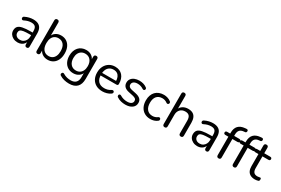

<svg xmlns="http://www.w3.org/2000/svg" viewBox="101 -1997 5070 3470"><g transform="rotate(30 2635.5 -261.5)"><path d="M228.5 9Q178.5 9 138.8 -10.8Q99 -30.5 76.2 -64.2Q53.5 -98 53.5 -140Q53.5 -194 80.8 -225Q108 -256 171.8 -269.2Q235.5 -282.5 345 -282.5H390.5V-228H346.5Q266 -228 220.2 -220.8Q174.5 -213.5 156 -195.5Q137.5 -177.5 137.5 -145Q137.5 -104.5 165.8 -78.8Q194 -53 243 -53Q282.5 -53 312.5 -72Q342.5 -91 360 -123.8Q377.5 -156.5 377.5 -198.5V-313Q377.5 -374 352.5 -401.5Q327.5 -429 270.5 -429Q236 -429 201 -420Q166 -411 127.5 -391Q113.5 -384 103 -386.5Q92.5 -389 86.5 -397.5Q80.5 -406 79.8 -416.8Q79 -427.5 84.2 -437.8Q89.5 -448 102.5 -453.5Q146 -475.5 189.2 -485.5Q232.5 -495.5 271.5 -495.5Q335 -495.5 376.2 -475Q417.5 -454.5 437.8 -412.8Q458 -371 458 -305.5V-36Q458 -15.5 448 -4.2Q438 7 419 7Q400 7 389.5 -4.2Q379 -15.5 379 -36V-112.5H388.5Q380 -75 357.8 -47.8Q335.5 -20.5 302.8 -5.8Q270 9 228.5 9Z M854.5 9Q788.5 9 741 -24.8Q693.5 -58.5 677.5 -115L688.5 -127.5V-36Q688.5 -15.5 677.8 -4.2Q667 7 647.5 7Q627.5 7 616.8 -4.2Q606 -15.5 606 -36V-669.5Q606 -690.5 616.8 -701.2Q627.5 -712 647.5 -712Q667.5 -712 678.5 -701.2Q689.5 -690.5 689.5 -669.5V-374H678Q694.5 -429.5 741.8 -462.5Q789 -495.5 854.5 -495.5Q920 -495.5 968.2 -464.8Q1016.5 -434 1043 -377.8Q1069.5 -321.5 1069.5 -243.5Q1069.5 -166.5 1042.8 -109.5Q1016 -52.5 967.8 -21.8Q919.5 9 854.5 9ZM836.5 -58Q881.5 -58 915 -79.5Q948.5 -101 966.8 -142.5Q985 -184 985 -243.5Q985 -333.5 944.8 -381Q904.5 -428.5 836.5 -428.5Q791.5 -428.5 758 -407.2Q724.5 -386 706.2 -344.8Q688 -303.5 688 -243.5Q688 -154 728.5 -106Q769 -58 836.5 -58Z M1406.5 189Q1353 189 1302.5 176.5Q1252 164 1211 137.5Q1199 130.5 1195 120.5Q1191 110.5 1193.2 100.5Q1195.5 90.5 1202.5 82.8Q1209.5 75 1219.2 72.8Q1229 70.5 1239.5 76.5Q1283.5 103 1323.5 112.5Q1363.5 122 1402 122Q1473 122 1509.2 84.5Q1545.5 47 1545.5 -24.5V-136H1555Q1540.5 -78.5 1491.8 -45Q1443 -11.5 1378.5 -11.5Q1312 -11.5 1263 -42Q1214 -72.5 1187.2 -127.2Q1160.5 -182 1160.5 -254Q1160.5 -308.5 1175.8 -352.8Q1191 -397 1219.5 -428.8Q1248 -460.5 1288.2 -478Q1328.5 -495.5 1378.5 -495.5Q1444 -495.5 1492.2 -462Q1540.5 -428.5 1554.5 -371.5L1544 -359V-451Q1544 -472 1555 -482.8Q1566 -493.5 1585.5 -493.5Q1605.5 -493.5 1616.2 -482.8Q1627 -472 1627 -451V-35.5Q1627 76 1571 132.5Q1515 189 1406.5 189ZM1395 -78.5Q1441.5 -78.5 1475 -100Q1508.5 -121.5 1526.8 -161Q1545 -200.5 1545 -254Q1545 -334.5 1504.5 -381.5Q1464 -428.5 1395 -428.5Q1349 -428.5 1315.2 -407.2Q1281.5 -386 1263.2 -347Q1245 -308 1245 -254Q1245 -173.5 1285.5 -126Q1326 -78.5 1395 -78.5Z M1998 9Q1920.5 9 1864.5 -21.5Q1808.5 -52 1778 -108.2Q1747.5 -164.5 1747.5 -242Q1747.5 -318 1777.5 -374.8Q1807.5 -431.5 1860.5 -463.5Q1913.5 -495.5 1982 -495.5Q2031.5 -495.5 2070.5 -479Q2109.5 -462.5 2137 -431.5Q2164.5 -400.5 2179 -356.2Q2193.5 -312 2193.5 -256.5Q2193.5 -241 2184.5 -233Q2175.5 -225 2158.5 -225H1811.5V-279.5H2138.5L2122 -266Q2122 -319.5 2106.2 -356.8Q2090.5 -394 2060 -414Q2029.5 -434 1984 -434Q1934 -434 1899 -410.5Q1864 -387 1846 -345.8Q1828 -304.5 1828 -250V-244Q1828 -153 1872 -105.5Q1916 -58 1998 -58Q2031 -58 2064.8 -66.5Q2098.5 -75 2130 -96.5Q2144 -105.5 2155.8 -105Q2167.5 -104.5 2175 -97.8Q2182.5 -91 2184.8 -81Q2187 -71 2182.2 -60Q2177.5 -49 2164.5 -40.5Q2131.5 -16.5 2086.2 -3.8Q2041 9 1998 9Z M2475 9Q2430.5 9 2385 -2Q2339.5 -13 2300 -39.5Q2289.5 -46.5 2285.5 -56.2Q2281.5 -66 2283 -75.8Q2284.5 -85.5 2291 -92.8Q2297.5 -100 2307.5 -101.5Q2317.5 -103 2329 -96.5Q2368 -73 2404.5 -63.8Q2441 -54.5 2477 -54.5Q2533.5 -54.5 2562.5 -75.2Q2591.5 -96 2591.5 -131Q2591.5 -159.5 2572.5 -175.5Q2553.5 -191.5 2513 -200.5L2421.5 -220Q2359 -233.5 2328 -265.8Q2297 -298 2297 -349Q2297 -393.5 2321 -426.5Q2345 -459.5 2388.2 -477.5Q2431.5 -495.5 2488 -495.5Q2532 -495.5 2571.5 -483.8Q2611 -472 2643 -448Q2653.5 -441 2657 -431.2Q2660.5 -421.5 2658 -411.8Q2655.5 -402 2648.5 -395.2Q2641.5 -388.5 2631.5 -387.5Q2621.5 -386.5 2609.5 -393.5Q2580 -413.5 2549.2 -422.8Q2518.5 -432 2488 -432Q2433 -432 2404.2 -410.2Q2375.5 -388.5 2375.5 -352.5Q2375.5 -325 2393 -307.5Q2410.5 -290 2448 -282L2539.5 -262.5Q2604.5 -248.5 2637.2 -218Q2670 -187.5 2670 -136Q2670 -69 2617 -30Q2564 9 2475 9Z M2999.5 9Q2926.5 9 2873.2 -22.8Q2820 -54.5 2791.2 -112Q2762.5 -169.5 2762.5 -246.5Q2762.5 -304.5 2778.8 -350.5Q2795 -396.5 2825.8 -428.8Q2856.5 -461 2900.5 -478.2Q2944.5 -495.5 2999.5 -495.5Q3035 -495.5 3074 -484.2Q3113 -473 3145.5 -447Q3156 -439.5 3158.8 -429.5Q3161.5 -419.5 3158.8 -409.5Q3156 -399.5 3148.8 -392.8Q3141.5 -386 3131 -385Q3120.5 -384 3108.5 -392Q3083 -411.5 3056.2 -419.5Q3029.5 -427.5 3004.5 -427.5Q2966.5 -427.5 2937.5 -415.2Q2908.5 -403 2888.5 -380Q2868.5 -357 2858.2 -323.2Q2848 -289.5 2848 -245.5Q2848 -158.5 2888.8 -108.8Q2929.5 -59 3004.5 -59Q3029.5 -59 3056 -66.8Q3082.5 -74.5 3108.5 -94Q3120.5 -102 3130.8 -100.8Q3141 -99.5 3148 -92.8Q3155 -86 3157.2 -76Q3159.5 -66 3156.5 -56Q3153.5 -46 3143.5 -39Q3111.5 -13.5 3073.2 -2.2Q3035 9 2999.5 9Z M3297.5 7Q3277.5 7 3266.8 -4.2Q3256 -15.5 3256 -36V-669.5Q3256 -690.5 3266.8 -701.2Q3277.5 -712 3297.5 -712Q3317.5 -712 3328.5 -701.2Q3339.5 -690.5 3339.5 -669.5V-378.5H3326.5Q3347.5 -436.5 3395.2 -466Q3443 -495.5 3504.5 -495.5Q3563 -495.5 3601.2 -474.2Q3639.5 -453 3658.5 -410.2Q3677.5 -367.5 3677.5 -303V-36Q3677.5 -15.5 3666.8 -4.2Q3656 7 3636 7Q3616 7 3605 -4.2Q3594 -15.5 3594 -36V-298Q3594 -365 3567.8 -396Q3541.5 -427 3484.5 -427Q3418.5 -427 3379 -386Q3339.5 -345 3339.5 -276.5V-36Q3339.5 7 3297.5 7Z M3978.5 9Q3928.5 9 3888.8 -10.8Q3849 -30.5 3826.2 -64.2Q3803.5 -98 3803.5 -140Q3803.5 -194 3830.8 -225Q3858 -256 3921.8 -269.2Q3985.5 -282.5 4095 -282.5H4140.5V-228H4096.5Q4016 -228 3970.2 -220.8Q3924.5 -213.5 3906 -195.5Q3887.5 -177.5 3887.5 -145Q3887.5 -104.5 3915.8 -78.8Q3944 -53 3993 -53Q4032.5 -53 4062.5 -72Q4092.5 -91 4110 -123.8Q4127.5 -156.5 4127.5 -198.5V-313Q4127.5 -374 4102.5 -401.5Q4077.5 -429 4020.5 -429Q3986 -429 3951 -420Q3916 -411 3877.5 -391Q3863.5 -384 3853 -386.5Q3842.5 -389 3836.5 -397.5Q3830.5 -406 3829.8 -416.8Q3829 -427.5 3834.2 -437.8Q3839.5 -448 3852.5 -453.5Q3896 -475.5 3939.2 -485.5Q3982.5 -495.5 4021.5 -495.5Q4085 -495.5 4126.2 -475Q4167.5 -454.5 4187.8 -412.8Q4208 -371 4208 -305.5V-36Q4208 -15.5 4198 -4.2Q4188 7 4169 7Q4150 7 4139.5 -4.2Q4129 -15.5 4129 -36V-112.5H4138.5Q4130 -75 4107.8 -47.8Q4085.5 -20.5 4052.8 -5.8Q4020 9 3978.5 9Z M4424.5 7Q4404.5 7 4393.5 -4.2Q4382.5 -15.5 4382.5 -36V-421.5H4320Q4303 -421.5 4293.5 -430.2Q4284 -439 4284 -454Q4284 -469.5 4293.5 -478Q4303 -486.5 4320 -486.5H4405.5L4382.5 -464.5V-502.5Q4382.5 -598 4429.2 -648Q4476 -698 4566.5 -706L4596.5 -708.5Q4610.5 -710 4619 -704Q4627.5 -698 4630.2 -688.8Q4633 -679.5 4630.8 -669.8Q4628.5 -660 4621.8 -652.8Q4615 -645.5 4604.5 -644.5L4581.5 -642.5Q4521 -637.5 4493.5 -605.8Q4466 -574 4466 -512.5V-471.5L4454 -486.5H4572.5Q4590 -486.5 4599.2 -478Q4608.5 -469.5 4608.5 -454Q4608.5 -439 4599.2 -430.2Q4590 -421.5 4572.5 -421.5H4466V-36Q4466 7 4424.5 7Z M4743.5 7Q4723.5 7 4712.5 -4.2Q4701.5 -15.5 4701.5 -36V-421.5H4639Q4622 -421.5 4612.5 -430.2Q4603 -439 4603 -454Q4603 -469.5 4612.5 -478Q4622 -486.5 4639 -486.5H4724.5L4701.5 -464.5V-502.5Q4701.5 -598 4748.2 -648Q4795 -698 4885.5 -706L4915.5 -708.5Q4929.5 -710 4938 -704Q4946.5 -698 4949.2 -688.8Q4952 -679.5 4949.8 -669.8Q4947.5 -660 4940.8 -652.8Q4934 -645.5 4923.5 -644.5L4900.5 -642.5Q4840 -637.5 4812.5 -605.8Q4785 -574 4785 -512.5V-471.5L4773 -486.5H4891.5Q4909 -486.5 4918.2 -478Q4927.5 -469.5 4927.5 -454Q4927.5 -439 4918.2 -430.2Q4909 -421.5 4891.5 -421.5H4785V-36Q4785 7 4743.5 7Z M5183 9Q5125.5 9 5086.8 -11.8Q5048 -32.5 5029 -72Q5010 -111.5 5010 -169V-421.5H4943.5Q4926.5 -421.5 4917 -430.2Q4907.5 -439 4907.5 -454Q4907.5 -469.5 4917 -478Q4926.5 -486.5 4943.5 -486.5H5010V-599.5Q5010 -620.5 5021 -631.2Q5032 -642 5052 -642Q5072 -642 5082.8 -631.2Q5093.5 -620.5 5093.5 -599.5V-486.5H5218Q5235.5 -486.5 5244.8 -478Q5254 -469.5 5254 -454Q5254 -439 5244.8 -430.2Q5235.5 -421.5 5218 -421.5H5093.5V-177Q5093.5 -120.5 5117 -91.2Q5140.5 -62 5194.5 -62Q5213.5 -62 5226.8 -65.8Q5240 -69.5 5249.5 -70Q5258.5 -70.5 5264.8 -63.8Q5271 -57 5271 -39.5Q5271 -27 5266.5 -16.5Q5262 -6 5250 -2Q5238.5 2 5218.8 5.5Q5199 9 5183 9Z"/></g></svg>

Font: Nunito ExtraLight
Style: Regular
Weight: 200
Designer: Vernon Adams
Foundry: Vernon Adams
Version: Version 3.602;April 4, 2023;FontCreator 14.0.0.2856 64-bit